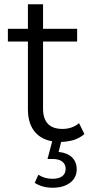

<svg xmlns="http://www.w3.org/2000/svg" viewBox="-20 -661 446 901"><path d="M143 197 160 159Q189 178 226 178Q256 178 272 166Q288 154 288 131Q288 110 272.5 97.5Q257 85 226 85H203L225 2Q179 -6 150 -35Q111 -75 111 -148V-466H17V-526H111V-641H182V-526H342V-466H182V-152Q182 -56 273 -56Q319 -56 351 -83L376 -32Q356 -14 326 -4Q298 4 267 5L255 52Q296 56 318 77.5Q340 99 340 133Q340 173 309 196.5Q278 220 227 220Q178 220 143 197Z"/></svg>

Font: CMG Sans
Style: Regular
Weight: 400
Designer: Julieta Ulanovsky
Foundry: Julieta Ulanovsky
Version: Version 7.200